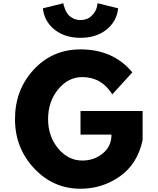

<svg xmlns="http://www.w3.org/2000/svg" viewBox="-20 -1143 967 1178"><path d="M579 -1123 705 -1092Q696 -1011 633 -961Q570 -911 474 -911Q378 -911 315 -961Q252 -1011 243 -1092L369 -1123Q369 -1119 370.5 -1112Q372 -1105 379 -1087Q386 -1069 396.5 -1055.5Q407 -1042 427.5 -1031Q448 -1020 474 -1020Q516 -1020 542 -1046Q568 -1072 574 -1098ZM855 -462V-283Q823 -136 715 -60.5Q607 15 474 15Q307 15 189.5 -110Q72 -235 72 -412Q72 -592 187 -716Q302 -840 474 -840Q675 -840 792 -699L669 -564Q603 -670 485 -670Q398 -670 336.5 -594.5Q275 -519 275 -412Q275 -307 336.5 -232.5Q398 -158 485 -158Q557 -158 610.5 -201.5Q664 -245 664 -317H474V-462Z"/></svg>

Font: Hussar
Style: BoldWeb
Weight: 700
Foundry: Cannot Into Space Fonts
Version: Version 2.00